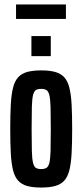

<svg xmlns="http://www.w3.org/2000/svg" viewBox="-20 -834 370 862"><path d="M165 8Q127 8 102 1Q77 -6 61.5 -23Q46 -40 38.5 -70Q31 -100 28.5 -145.5Q26 -191 26 -255Q26 -319 28.5 -364.5Q31 -410 38.5 -440Q46 -470 61.5 -487Q77 -504 102.5 -511Q128 -518 165 -518Q202 -518 227.5 -511Q253 -504 268.5 -487Q284 -470 291.5 -440Q299 -410 301.5 -364.5Q304 -319 304 -255Q304 -191 301.5 -145.5Q299 -100 291.5 -70Q284 -40 268.5 -23Q253 -6 227.5 1Q202 8 165 8ZM165 -75Q179 -75 188 -80Q197 -85 201.5 -102.5Q206 -120 207 -156.5Q208 -193 208 -255Q208 -317 207 -353Q206 -389 201.5 -407Q197 -425 188 -430Q179 -435 165 -435Q150 -435 141.5 -430Q133 -425 128.5 -407.5Q124 -390 123 -353.5Q122 -317 122 -255Q122 -193 123 -156.5Q124 -120 128.5 -102.5Q133 -85 141.5 -80Q150 -75 165 -75ZM121 -582V-672H208V-582ZM52 -749V-814H276V-749Z"/></svg>

Font: Saira UltraCondensed
Style: Bold
Weight: 700
Width: 1
Designer: Hector Gatti with collaboration of the Omnibus-Type team
Foundry: Omnibus-Type
Version: Version 1.101